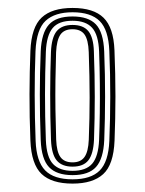

<svg xmlns="http://www.w3.org/2000/svg" viewBox="-20 -825 355 471"><path d="M158 -374.6Q106.8 -374.6 81.9 -398.3Q57 -422 54.6 -479.8Q52.2 -538.3 52.4 -594.2Q52.6 -650.1 54.6 -700.2Q57 -758.6 82.3 -782Q107.5 -805.5 158 -805.5Q209.5 -805.5 234 -781.5Q258.6 -757.5 260.8 -701.8Q263.2 -643.3 263.2 -588Q263.1 -532.6 261 -480Q258.6 -420.9 233.1 -397.8Q207.7 -374.6 158 -374.6ZM158 -385.1Q203 -385.1 224.5 -406.6Q246 -428.2 248.2 -479.1Q250.4 -533.9 250.5 -587.7Q250.6 -641.4 248.2 -700.1Q246.1 -751.8 224.6 -773.3Q203 -794.9 158 -794.9Q114.5 -794.9 92 -774.1Q69.4 -753.2 67.1 -699.3Q65 -646.8 65.1 -591.6Q65.2 -536.3 67.4 -479.1Q69.4 -429 90.8 -407Q112.2 -385.1 158 -385.1ZM158 -395.4Q118.9 -395.4 100.3 -415Q81.7 -434.6 79.9 -481.1Q77.6 -542.1 77.7 -593.7Q77.7 -645.3 79.9 -699.4Q81.9 -744.3 99.8 -764.4Q117.7 -784.6 158 -784.6Q196.7 -784.6 215.2 -765.3Q233.7 -745.9 235.6 -699Q237.9 -640.7 237.8 -587.7Q237.8 -534.7 235.7 -481.1Q233.6 -435.4 215.6 -415.4Q197.6 -395.4 158 -395.4ZM158 -405.9Q191 -405.9 206.2 -423.5Q221.4 -441.2 223.1 -481.9Q224.3 -512.7 224.8 -547.6Q225.3 -582.6 224.9 -620.6Q224.6 -658.7 223.1 -698.4Q221.6 -739.4 206.1 -756.7Q190.5 -774.1 158 -774.1Q124 -774.1 109.1 -756.1Q94.2 -738.1 92.5 -698.2Q90.5 -646.3 90.4 -593.4Q90.3 -540.5 92.5 -481.6Q94.2 -439.4 110.2 -422.6Q126.1 -405.9 158 -405.9ZM158 -416.2Q131.9 -416.2 119.2 -431.3Q106.5 -446.5 105.1 -482.1Q103 -539.1 103.1 -594.6Q103.2 -650.2 105 -697.4Q106.5 -733.1 119 -748.5Q131.6 -763.8 158 -763.8Q184.2 -763.8 196.7 -748.7Q209.2 -733.5 210.3 -699.1Q212.5 -640.2 212.5 -587.5Q212.5 -534.8 210.6 -482.6Q209.1 -447.6 196.9 -431.9Q184.7 -416.2 158 -416.2ZM158 -426.7Q178 -426.7 187.3 -439.9Q196.6 -453 197.8 -482.2Q199.9 -536.1 199.9 -585.5Q199.9 -634.8 197.7 -697.3Q196.6 -727.4 187.3 -740.4Q178 -753.3 158 -753.3Q137.3 -753.3 128.1 -739.9Q119 -726.4 117.6 -696.9Q116.5 -662.7 116 -627.5Q115.5 -592.2 116 -556Q116.6 -519.7 117.8 -482.6Q118.9 -452.7 128.3 -439.7Q137.7 -426.7 158 -426.7Z"/></svg>

Font: Big Shoulders Inline Thin
Style: Regular
Weight: 100
Designer: Patric King
Foundry: XO Type Co
Version: Version 2.002